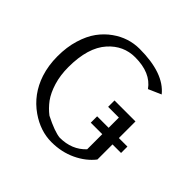

<svg xmlns="http://www.w3.org/2000/svg" viewBox="-175 -876 1062 1062"><g transform="rotate(45 356.0 -345.0)"><path d="M445.8 -399.9H609.9V-270H676.8V-220.2H609.9V-102.1Q570.8 -51.8 505.6 -21Q440.4 9.8 361.8 9.8Q275.4 9.8 195.8 -45.4Q105.5 -108.4 69.8 -216.8Q49.8 -278.3 49.8 -350.1Q49.8 -421.9 67.9 -481.4Q85.9 -541 115.2 -581.1Q144.5 -621.1 183.1 -648.4Q255.9 -700.2 342.8 -700.2Q532.7 -700.2 606.9 -607.9L532.2 -575.2Q479.5 -649.9 357.9 -649.9Q266.6 -649.9 203.1 -579.1Q134.8 -502.9 134.8 -350.1Q134.8 -286.6 150.9 -233.4Q167 -180.7 192.4 -145.5Q218.8 -110.4 251 -85.9Q334 -43.9 377 -40Q472.2 -40 529.8 -102.1V-220.2H439.9V-270H529.8V-350.1H445.8Z"/></g></svg>

Font: Pfennig
Style: Medium
Weight: 500
Version: Version 20120410 ; ttfautohint (v0.8)